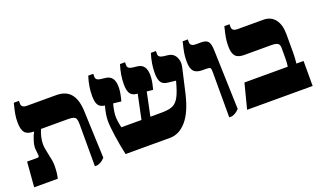

<svg xmlns="http://www.w3.org/2000/svg" viewBox="-69 -1039 2394 1437"><g transform="rotate(-20 1127.5 -320.0)"><path d="M572 -31Q555 -14 544 -7Q533 0 512 7H491V-326Q491 -355 486 -368.5Q481 -382 466.5 -387.5Q452 -393 423 -393H207Q182 -331 182 -282Q182 -249 195 -195Q202 -165 205.5 -144Q209 -123 209 -100Q209 -44 198 0H10L26 -199H108Q124 -199 122 -216L117 -262Q114 -289 126 -328.5Q138 -368 151 -390V-393H148Q99 -393 79 -417.5Q59 -442 59 -502Q59 -532 64 -562Q69 -592 83 -647H124V-625Q124 -592 168 -592H401Q477 -592 515 -546.5Q553 -501 557 -411Z M1362 -495Q1362 -484 1358 -464L1314 -272Q1282 -134 1224 -67Q1166 0 1093 0H738Q722 -71 710 -153.5Q698 -236 698 -277Q698 -327 717 -394Q679 -399 665 -422.5Q651 -446 651 -495Q651 -569 676 -647H716V-622Q716 -596 754 -591L789 -587Q827 -583 844 -559Q861 -535 861 -490Q861 -465 856.5 -440Q852 -415 843 -381L780 -388Q764 -328 764 -289Q764 -269 768 -243.5Q772 -218 777 -199H937L978 -394H973Q934 -398 919 -421.5Q904 -445 904 -495Q904 -569 929 -647H969V-622Q969 -596 1007 -591L1042 -587Q1080 -583 1097 -559Q1114 -535 1114 -490Q1114 -465 1109.5 -440Q1105 -415 1096 -381L1047 -386L1008 -199H1092Q1146 -199 1176.5 -209Q1207 -219 1228.5 -250Q1250 -281 1269 -346L1281 -387L1219 -394Q1180 -398 1165 -421.5Q1150 -445 1150 -495Q1150 -569 1175 -647H1215V-622Q1215 -596 1253 -591L1288 -587Q1325 -583 1343.5 -557Q1362 -531 1362 -495Z M1561 -355Q1561 -380 1555 -386.5Q1549 -393 1523 -393H1493Q1445 -393 1424.5 -416.5Q1404 -440 1404 -495Q1404 -531 1409 -561Q1414 -591 1428 -647H1469V-625Q1469 -592 1513 -592H1556Q1595 -592 1610.5 -573Q1626 -554 1627 -502L1642 -30Q1625 -13 1611.5 -5Q1598 3 1582 7H1561Z M1757 -199H2102Q2107 -222 2107 -274V-346Q2107 -373 2093 -383Q2079 -393 2039 -393H1825Q1777 -393 1756.5 -416.5Q1736 -440 1736 -495Q1736 -531 1741 -561Q1746 -591 1760 -647H1801V-625Q1801 -592 1845 -592H2050Q2110 -592 2143 -549.5Q2176 -507 2176 -431V-287Q2176 -241 2171 -199H2228V0H1706Z"/></g></svg>

Font: Noto Serif Hebrew Black
Style: Regular
Weight: 900
Designer: Monotype Design Team
Foundry: Monotype Imaging Inc.
Version: Version 1.000